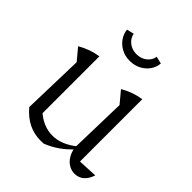

<svg xmlns="http://www.w3.org/2000/svg" viewBox="-193 -817 950 950"><g transform="rotate(45 281.5 -342.0)"><path d="M455 -57 557 -62Q550 -40 538 -24.5Q526 -9 510.5 -2Q495 5 478 5Q458 5 439 -5.5Q420 -16 406.5 -37Q393 -58 388 -88L396 -393L345 -454Q398 -485 455 -493ZM266 7Q260 7 255 7.5Q250 8 245 8Q199 8 160 -11Q121 -30 87 -70L147 -102Q203 -51 268 -51Q331 -51 394 -102L395 -82Q366 -51 334 -29Q302 -7 266 7ZM87 -70 96 -393 45 -454Q99 -485 155 -493V-84ZM276 -583Q244 -583 218 -597Q192 -611 176.5 -633.5Q161 -656 158 -683L196 -692Q201 -665 223.5 -647.5Q246 -630 277 -630Q308 -630 330.5 -647.5Q353 -665 357 -692L395 -683Q393 -656 377.5 -633.5Q362 -611 336 -597Q310 -583 276 -583Z"/></g></svg>

Font: Piazzolla 24pt Light
Style: Regular
Weight: 300
Designer: Juan Pablo del Peral
Foundry: Huerta Tipografica
Version: Version 2.005